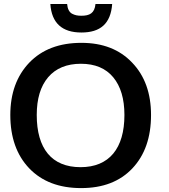

<svg xmlns="http://www.w3.org/2000/svg" viewBox="-20 -941 856 972"><path d="M392.1 -776.4C487.8 -776.4 540.5 -820.8 547.9 -920.9H463.4C459 -873.5 433.1 -861.3 392.1 -861.3C372.6 -861.3 359.9 -863.8 344.7 -871.6C330.6 -879.4 321.8 -896 319.8 -920.9H234.9C241.2 -824.7 293.9 -776.4 392.1 -776.4ZM390.6 11.2C501 11.2 587.4 -22 650.4 -88.9C713.4 -155.8 744.6 -245.6 744.6 -358.9C744.6 -469.2 712.9 -557.6 648.9 -624C585.4 -690.9 500 -724.1 392.1 -724.1C280.8 -724.1 192.9 -690.9 128.4 -624C64.5 -557.1 32.2 -468.8 32.2 -358.9C32.2 -246.1 64 -155.8 127.9 -88.9C191.9 -22 279.8 11.2 390.6 11.2ZM387.7 -94.7C241.7 -94.7 166 -189 166 -358.9C166 -440.9 185.1 -504.4 223.6 -549.8C262.2 -595.2 317.9 -618.2 389.6 -618.2C460.9 -618.2 515.6 -595.2 553.2 -549.8C590.8 -504.4 609.9 -440.9 609.9 -358.9C609.9 -189.5 532.7 -94.7 387.7 -94.7Z"/></svg>

Font: Ride
Style: Bold
Weight: 700
Version: Version 3.000